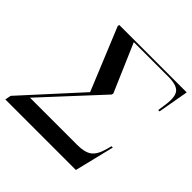

<svg xmlns="http://www.w3.org/2000/svg" viewBox="-242 -871 1029 1029"><g transform="rotate(45 272.5 -357.0)"><path d="M-58 0 -51 -34 236 -349 90 -704 92 -714H603L572 -539H562L568 -582Q579 -652 558.5 -678Q538 -704 474 -704H212L329 -432L327 -422L29 -100H387Q444 -100 471.5 -120.5Q499 -141 514 -195L522 -225H532L477 0Z"/></g></svg>

Font: Noto Serif Display Medium
Style: Italic
Weight: 500
Italic angle: -12°
Designer: Monotype Design Team
Foundry: Monotype Imaging Inc.
Version: Version 2.009